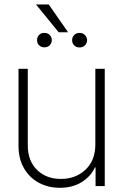

<svg xmlns="http://www.w3.org/2000/svg" viewBox="-20 -850 563 877"><path d="M415.5 -190.4V-535.6H458.5V0H416.5V-85.4H413.6Q395 -44.4 353.3 -18.3Q311.5 7.8 253.4 7.8Q199.7 7.8 157 -15.4Q114.3 -38.6 89.4 -81.8Q64.5 -125 64.5 -184.1V-535.6H106.9V-186Q106.9 -115.7 148.9 -74.2Q190.9 -32.7 258.3 -32.7Q325.7 -32.7 370.6 -75Q415.5 -117.2 415.5 -190.4ZM202.6 -829.6 291 -702.6H248L144.5 -829.6ZM309.6 -666.5Q309.1 -679.7 318.6 -689.7Q328.1 -699.7 343.3 -699.7Q358.9 -699.7 368.2 -689.7Q377.4 -679.7 377.9 -666.5Q377.4 -652.8 368.2 -643.1Q358.9 -633.3 343.3 -633.3Q328.1 -633.3 318.6 -643.1Q309.1 -652.8 309.6 -666.5ZM149.4 -667Q148.9 -680.2 158 -689.9Q167 -699.7 182.6 -699.7Q198.2 -699.7 207.3 -689.9Q216.3 -680.2 216.8 -667Q216.3 -653.3 207.3 -643.6Q198.2 -633.8 182.6 -633.8Q167.5 -633.8 158.2 -643.6Q148.9 -653.3 149.4 -667Z"/></svg>

Font: Inter Display Extra Light
Style: Regular
Weight: 200
Designer: Rasmus Andersson
Foundry: rsms
Version: Version 4.000;git-4fc901f